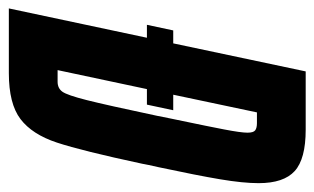

<svg xmlns="http://www.w3.org/2000/svg" viewBox="-176 -566 728 445"><g transform="rotate(90 188.5 -344.0)"><path d="M391 -579Q391 -543 382 -489.5Q373 -436 354 -347Q348 -321 346 -309Q316 -169 297 -111.5Q278 -54 242.5 -27Q207 0 136 0H-14L54 -320H24L37 -381H67L132 -688H267Q335 -688 363 -662.5Q391 -637 391 -579ZM247 -403Q259 -460 266.5 -499Q274 -538 274 -553Q274 -567 268.5 -571Q263 -575 252 -575H227L186 -381H222L209 -320H173L129 -113H156Q171 -113 179 -124Q187 -135 198.5 -180.5Q210 -226 235 -344Q238 -359 241 -374Q244 -389 247 -403Z"/></g></svg>

Font: Saira Ultra Condensed ExtraBold
Style: Italic
Weight: 800
Width: 1
Italic angle: -12°
Designer: Hector Gatti with collaboration of the Omnibus-Type team
Foundry: Omnibus-Type
Version: Version 1.001; ttfautohint (v1.8)